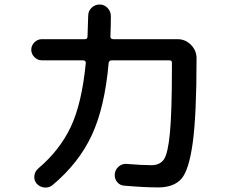

<svg xmlns="http://www.w3.org/2000/svg" viewBox="-20 -820 1040 860"><path d="M168 -549.8Q148.4 -549.8 134.3 -564Q120.1 -578.1 120.1 -597.2Q120.1 -616.2 134.3 -630.4Q148.4 -644.5 168 -644.5H360.4Q372.1 -644.5 372.1 -657.2Q375 -744.1 375 -749Q375 -770.5 390.1 -785.2Q405.3 -799.8 426.3 -799.8Q447.3 -799.8 461.9 -784.2Q476.6 -768.6 476.6 -748Q476.6 -713.9 474.6 -656.2Q474.6 -645.5 486.3 -644.5H775.4Q810.5 -644.5 835.4 -619.1Q860.4 -593.8 860.4 -558.6Q860.4 -304.7 843.3 -180.7Q826.2 -56.6 792 -18.6Q757.8 19.5 688.5 19.5Q627.9 19.5 537.1 11.7Q517.6 10.7 504.9 -4.4Q492.2 -19.5 494.1 -41Q496.1 -60.5 511.2 -73.7Q526.4 -86.9 545.9 -85.9Q615.2 -80.1 658.2 -80.1Q696.3 -80.1 714.4 -106.4Q732.4 -132.8 741.2 -225.6Q750 -318.4 750 -514.6V-539.1Q750 -549.8 739.3 -549.8H480.5Q469.7 -549.8 466.8 -539.1Q449.2 -338.9 391.1 -214.4Q333 -89.8 216.8 7.8Q201.2 21.5 180.2 20Q159.2 18.6 144.5 2.9Q131.8 -11.7 133.8 -31.7Q135.7 -51.8 151.4 -65.4Q248 -147.5 297.4 -252.4Q346.7 -357.4 364.3 -538.1Q365.2 -542 361.8 -545.9Q358.4 -549.8 353.5 -549.8Z"/></svg>

Font: Rounded-X Mgen+ 1mn medium
Style: Regular
Weight: 500
Designer: [Source Han Sans]
Ryoko NISHIZUKA  (kana & ideographs); Paul D. Hunt (Latin, Greek & Cyrillic); Wenlong ZHANG  (bopomofo
Version: Version 1.059.20150602